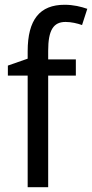

<svg xmlns="http://www.w3.org/2000/svg" viewBox="-20 -785 386 805"><path d="M298 -468V-536H182V-572C182 -659 204 -693 255 -693C279 -693 304 -687 324 -680L346 -748C320 -757 288 -765 251 -765C147 -765 96 -703 96 -570V-539L13 -510V-468H96V0H182V-468Z"/></svg>

Font: Noto Sans Georgian SemiCondensed
Style: Regular
Weight: 400
Width: 4
Designer: Monotype Design Team, Akaki Razmadze
Foundry: Google LLC
Version: Version 2.005